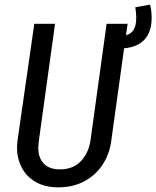

<svg xmlns="http://www.w3.org/2000/svg" viewBox="-20 -791 670 823"><path d="M512 -584 456 -181Q448 -128 419 -84Q390 -40 341.5 -14Q293 12 230 12Q173 12 133 -11Q93 -34 73 -73Q53 -112 53 -158Q53 -168 55 -188L127 -689H216L146 -184Q144 -166 144 -158Q144 -115 167.5 -90Q191 -65 237 -65Q293 -65 326.5 -100Q360 -135 368 -190L437 -689H527L520 -640Q543 -646 553.5 -664.5Q564 -683 564 -715Q564 -736 560 -760L623 -771Q630 -748 630 -714Q630 -655 600 -622Q570 -589 512 -584Z"/></svg>

Font: Fira Sans Compressed
Style: Italic
Weight: 400
Width: 1
Italic angle: -8°
Designer: bBox Type GmbH & Carrois Corporate GbR & Edenspiekermann AG
Foundry: bBox Type GmbH & Carrois Corporate GbR & Edenspiekermann AG
Version: Version 4.301